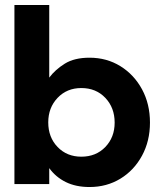

<svg xmlns="http://www.w3.org/2000/svg" viewBox="-20 -740 649 772"><path d="M340 12Q285 12 244.5 -8Q204 -28 178 -64V0H38V-720H178V-428Q202 -460 240.5 -484Q279 -508 340 -508Q409 -508 464 -474Q519 -440 551 -381Q583 -322 583 -247Q583 -173 551 -114Q519 -55 464 -21.5Q409 12 340 12ZM307 -110Q366 -110 403.5 -149Q441 -188 441 -247Q441 -307 403.5 -346.5Q366 -386 307 -386Q249 -386 211.5 -346.5Q174 -307 174 -248Q174 -188 211.5 -149Q249 -110 307 -110Z"/></svg>

Font: Host Grotesk Black
Style: Regular
Weight: 900
Designer: Doğukan Karapınar based on Poppins by Indian Type Foundry, Jonny Pinhorn
Foundry: Element Type
Version: Version 1.000; ttfautohint (v1.8.4.7-5d5b);gftools[0.9.33]